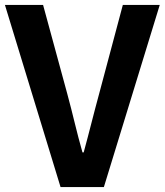

<svg xmlns="http://www.w3.org/2000/svg" viewBox="-25 -760 669 780"><path d="M221 0H397L624 -740H474L378 -380C355 -296 338 -225 315 -141H310C286 -225 271 -296 248 -380L150 -740H-5Z"/></svg>

Font: Spoqa Han Sans Neo Bold
Style: Bold
Weight: 700
Designer: [Spoqa Han Sans Neo] Dong-huui Kim  Younghwa Kang  Yujin Lee  [Noto Sans] Ryoko NISHIZUKA  (kana & ideographs); Paul D. 
Foundry: Spoqa (http://www.spoqa-han-sans.com)
Version: Version 1.000